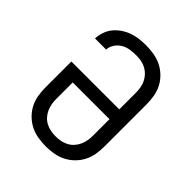

<svg xmlns="http://www.w3.org/2000/svg" viewBox="-206 -873 1012 1012"><g transform="rotate(45 300.0 -367.5)"><path d="M300 8Q271 8 241.5 3Q212 -2 186 -15Q160 -28 138.5 -49Q117 -70 103.5 -96Q90 -122 85 -151.5Q80 -181 80 -210V-404H437V-525Q437 -544 434 -563Q431 -582 423 -599Q415 -616 402 -630Q389 -644 372.5 -653Q356 -662 337 -665.5Q318 -669 299 -669Q276 -669 253.5 -665.5Q231 -662 211.5 -650.5Q192 -639 179 -619.5Q166 -600 165 -578H82Q83 -603 91.5 -627.5Q100 -652 116 -671.5Q132 -691 153.5 -705.5Q175 -720 199 -728.5Q223 -737 248 -740Q273 -743 299 -743Q328 -743 357.5 -738Q387 -733 413.5 -720Q440 -707 461.5 -686Q483 -665 496.5 -639Q510 -613 515 -583.5Q520 -554 520 -525V-210Q520 -181 515 -151.5Q510 -122 496.5 -96Q483 -70 461.5 -49Q440 -28 414 -15Q388 -2 358.5 3Q329 8 300 8ZM300 -66Q319 -66 337.5 -69.5Q356 -73 373 -82Q390 -91 402.5 -105Q415 -119 423 -136.5Q431 -154 434 -172.5Q437 -191 437 -210V-331H163V-210Q163 -191 166 -172.5Q169 -154 177 -136.5Q185 -119 197.5 -105Q210 -91 227 -82Q244 -73 262.5 -69.5Q281 -66 300 -66Z"/></g></svg>

Font: Iosevka Curly Extended
Style: Regular
Weight: 400
Width: 7
Monospace: yes
Designer: Belleve Invis
Foundry: Belleve Invis
Version: Version 11.1.0; ttfautohint (v1.8.3)